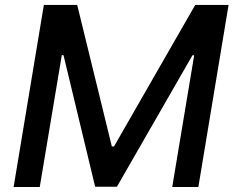

<svg xmlns="http://www.w3.org/2000/svg" viewBox="-20 -747 938 767"><path d="M155.2 -727.3H288.4L426.8 -161.9H435.4L759.9 -727.3H893.1L772.4 0H668L755.7 -526.3H748.9L447.1 -1.1H360.1L233.7 -526.6H226.9L138.8 0H34.4Z"/></svg>

Font: Karasuma Gothic
Style: Medium Italic
Weight: 500
Italic angle: 9.39998°
Designer: Rasmus Andersson / Ryoko Nishizuka
Foundry: Genbu
Version: Version 1.00